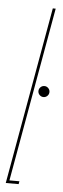

<svg xmlns="http://www.w3.org/2000/svg" viewBox="-85 -701 237 728"><g transform="rotate(5 33.5 -337.5)"><path d="M-34 0 86 -675H97L-21 -11H17L15 0ZM80 -337Q71.5 -337 65.2 -343.2Q59 -349.5 59 -358Q59 -366.5 65.2 -372.8Q71.5 -379 80 -379Q88.5 -379 94.8 -372.8Q101 -366.5 101 -358Q101 -349.5 94.8 -343.2Q88.5 -337 80 -337Z"/></g></svg>

Font: Anybody UltraCondensed Thin
Style: Italic
Weight: 100
Width: 1
Italic angle: -10°
Designer: Tyler Finck
Foundry: Etcetera Type Company
Version: Version 1.010; ttfautohint (v1.8.3) -l 8 -r 50 -G 200 -x 14 